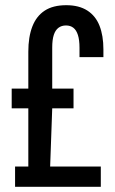

<svg xmlns="http://www.w3.org/2000/svg" viewBox="-20 -719 443 739"><path d="M38 0V-78H89V-302H25V-378H89V-520Q89 -577 104.5 -617Q120 -657 152 -678Q184 -699 235 -699Q284 -699 316 -678.5Q348 -658 363 -620Q378 -582 378 -529V-499H286V-535Q286 -565 280 -584Q274 -603 262.5 -612Q251 -621 234 -621Q217 -621 205 -612Q193 -603 187 -584.5Q181 -566 181 -536V-378H263V-302H181L173 -78H368V0Z"/></svg>

Font: Archivo ExtraCondensed Medium
Style: Regular
Weight: 500
Width: 2
Designer: Hector Gatti
Foundry: Omnibus-Type
Version: Version 2.001